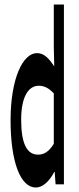

<svg xmlns="http://www.w3.org/2000/svg" viewBox="-20 -819 350 853"><path d="M139 14C171 14 200 -15 221 -55H223L227 0H264V-799H219V-609L221 -524C197 -560 176 -583 144 -583C82 -583 27 -471 27 -285C27 -99 71 14 139 14ZM74 -287C74 -392 108 -438 152 -438C175 -438 196 -429 219 -404V-180C196 -143 174 -132 149 -132C101 -132 74 -178 74 -287Z"/></svg>

Font: 寒蝉无机体 CompactMedium
Style: Regular
Weight: 500
Width: 3
Designer: ChillTanhei {Warren2060}; 
Source Han Sans {Ryoko NISHIZUKA 西塚涼子 (kana, bopomofo & ideographs); Paul D. Hunt (Latin, Gre
Foundry: ChillType&Adobe
Version: Version 1.000;Glyphs 3.1.1 (3135)